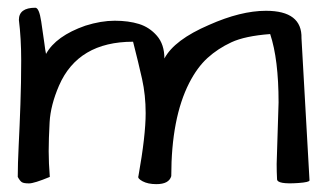

<svg xmlns="http://www.w3.org/2000/svg" viewBox="-20 -468 818 491"><path d="M107.4 -15.6Q67.4 1 54.2 1Q41 1 36.1 -2Q31.2 -4.9 25.4 -15.6Q25.4 -47.9 27.8 -96.7Q30.3 -145.5 32.2 -201.2Q34.2 -256.8 34.2 -313.5Q34.2 -370.1 28.3 -417Q28.3 -448.2 70.3 -448.2Q80.1 -448.2 85.4 -413.1Q90.8 -377.9 93.3 -358.4Q95.7 -338.9 97.7 -330.1Q123 -376 198.2 -402.3Q238.3 -415 273.4 -415Q308.6 -415 335.4 -406.7Q362.3 -398.4 381.3 -376.5Q400.4 -354.5 400.4 -318.4Q425.8 -366.2 514.6 -404.3Q595.7 -440.4 660.2 -440.4Q752.9 -440.4 751 -370.1L771.5 -6.8Q771.5 -2 743.2 0Q688.5 3.9 688.5 -9.8Q687.5 -29.3 687.5 -48.8L692.4 -206.1Q692.4 -316.4 670.9 -380.9Q606.4 -376 571.8 -359.9Q537.1 -343.8 510.7 -319.8Q484.4 -295.9 463.9 -255.9Q418 -166 418 -17.6Q412.1 2.9 379.9 2.9Q358.4 2.9 344.7 -4.4Q331.1 -11.7 334 -17.6Q352.5 -121.1 352.5 -178.7Q352.5 -224.6 343.3 -266.1Q334 -307.6 320.3 -361.3Q179.7 -361.3 130.9 -249Q109.4 -199.2 106.9 -155.8Q104.5 -112.3 104.5 -81.5Q104.5 -50.8 107.4 -15.6Z"/></svg>

Font: Architects Daughter
Style: Regular
Weight: 400
Designer: Kimberly Geswein
Foundry: Kimberly Geswein
Version: Version 1.003 2010